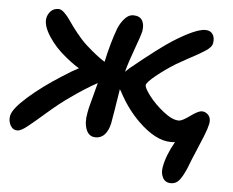

<svg xmlns="http://www.w3.org/2000/svg" viewBox="-60 -570 955 786"><g transform="rotate(5 417.0 -176.5)"><path d="M24.9 -1Q5.9 -1 -4.2 -19.3Q-14.2 -37.6 -9.8 -59.1Q-3.9 -87.9 52.7 -137.9Q109.4 -188 188 -237.8Q227.1 -263.2 253.9 -276.9Q233.9 -287.6 200.2 -314.9Q153.8 -351.6 125.5 -395.8Q97.2 -439.9 103 -470.2Q106.4 -486.8 118.4 -499Q130.4 -511.2 149.9 -511.2Q161.1 -511.2 174.6 -498Q188 -484.9 200.2 -466.6Q212.4 -448.2 233.9 -421.1Q255.4 -394 276.9 -374Q323.7 -332 356 -312Q373 -391.6 396 -453.1Q405.8 -476.6 421.9 -494.4Q438 -512.2 456.1 -512.2Q483.4 -512.2 493.7 -494.9Q503.9 -477.5 499 -450.2Q496.1 -434.6 474.9 -377.2Q453.6 -319.8 442.9 -278.8Q445.3 -281.2 451.2 -286.6Q457 -292 460 -294.9Q572.3 -386.7 626 -420.9Q716.8 -478 755.9 -478Q776.9 -478 786.4 -463.6Q795.9 -449.2 792 -426.8Q790.5 -418 783.4 -409.9Q776.4 -401.9 762 -392.6Q747.6 -383.3 733.4 -375.5Q719.2 -367.7 693.6 -353.8Q668 -339.8 647.9 -328.1Q603.5 -300.3 569.3 -272.5Q535.2 -244.6 532.2 -232.9Q530.3 -221.7 554.4 -189.7Q578.6 -157.7 615.5 -128.4Q652.3 -99.1 679.2 -99.1Q693.4 -99.1 724.6 -122.1Q755.9 -145 771 -145Q786.1 -145 797.6 -132.6Q809.1 -120.1 805.2 -97.2Q800.8 -76.7 789.8 -48.8Q778.8 -21 761.5 19.3Q744.1 59.6 732.9 89.8Q717.8 125.5 704.3 142.3Q690.9 159.2 669.9 159.2Q646 159.2 636 139.9Q626 120.6 630.9 95.2Q639.6 46.9 671.9 -9.8Q667 -8.8 654.8 -8.8Q591.8 -8.8 520 -79.1Q469.7 -127.9 433.1 -198.2Q432.1 -199.2 430.4 -202.1Q428.7 -205.1 428.2 -206.1Q411.1 -96.7 404.8 -63Q398.4 -34.2 383.8 -17.6Q369.1 -1 346.2 -1Q318.4 -1 307.4 -29.3Q296.4 -57.6 304.2 -97.2Q306.6 -112.3 311.8 -131.8Q316.9 -151.4 324.2 -178.5Q331.5 -205.6 335.9 -223.1Q287.6 -196.8 227.1 -153.8Q187 -126 140.1 -85.2Q93.3 -44.4 66.2 -22.7Q39.1 -1 24.9 -1Z"/></g></svg>

Font: Shantell Sans Irregular
Style: Italic
Weight: 500
Italic angle: -11.31°
Designer: Stephen Nixon, Anya Danilova, Shantell Martin
Foundry: Arrow Type
Version: Version 1.006;[9816181b4]